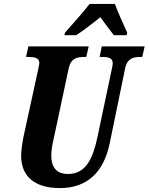

<svg xmlns="http://www.w3.org/2000/svg" viewBox="-20 -951 759 981"><path d="M309 -771H369C410 -797 445 -826 493 -863C512 -836 544 -793 562 -771H627L630 -784C612 -822 582 -890 567 -931H438C402 -884 345 -822 312 -784ZM286 10C426 10 511 -72 541 -221L619 -600C629 -653 662 -660 696 -660H707L719 -714H500L489 -660H499C532 -660 556 -656 556 -628C556 -622 554 -609 551 -597L478 -251C455 -143 420 -62 328 -62C271 -62 242 -93 242 -157C242 -187 250 -225 256 -250L331 -602C342 -653 374 -660 410 -660H421L433 -714H125L113 -660H123C157 -660 181 -656 181 -628C181 -622 178 -613 174 -591L100 -252C95 -228 88 -180 88 -155C88 -50 157 10 286 10Z"/></svg>

Font: Noto Serif Condensed Extra
Style: Italic
Weight: 800
Width: 3
Italic angle: -12°
Designer: Monotype Design Team
Foundry: Monotype Imaging Inc.
Version: Version 1.901